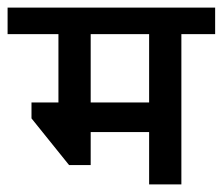

<svg xmlns="http://www.w3.org/2000/svg" viewBox="-44 -486 587 506"><path d="M434 -396V0H349V-138H195V-51H138L39 -174V-216H110V-396H-24V-466H523V-396ZM195 -396V-216H349V-396Z"/></svg>

Font: Cambay Devanagari
Style: Regular
Weight: 700
Designer: Pooja Saxena
Foundry: Pooja Saxena
Version: Version 1.095;PS 001.095;hotconv 1.0.70;makeotf.lib2.5.58329